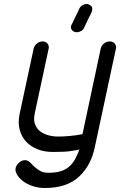

<svg xmlns="http://www.w3.org/2000/svg" viewBox="-20 -760 600 959"><path d="M375 -714Q380 -727 391 -733.5Q402 -740 413 -740Q422 -740 433 -732.5Q444 -725 440 -707Q439 -704 438 -700.5Q437 -697 433 -689L421 -666L401 -623Q396 -611 385 -605Q374 -599 363 -599Q350 -599 341 -608Q332 -617 335 -631Q335 -632 336 -633Q337 -634 337 -635ZM454 -27Q435 67 374 123Q313 179 205 179Q169 179 140 168.5Q111 158 92 142.5Q73 127 64 110Q55 93 58 80Q61 65 75 52.5Q89 40 104 40Q118 40 129 50L151 72Q163 83 179.5 93Q196 103 221 103Q257 103 282 95.5Q307 88 324 73.5Q341 59 352.5 39.5Q364 20 373 -4Q373 -6 375 -9.5Q377 -13 378 -15Q376 -13 373.5 -12.5Q371 -12 367 -11Q326 -3 296 -2Q266 -1 243 -1Q202 -1 167.5 -14.5Q133 -28 110 -53Q87 -78 78 -113Q69 -148 78 -191L148 -517Q151 -531 163.5 -542Q176 -553 193 -553Q209 -553 217.5 -542Q226 -531 223 -517L153 -191Q147 -161 155 -139.5Q163 -118 180 -104.5Q197 -91 221 -84.5Q245 -78 271 -78Q297 -78 330 -81Q363 -84 392 -90L483 -517Q486 -531 498.5 -542Q511 -553 528 -553Q545 -553 553.5 -542Q562 -531 559 -517Z"/></svg>

Font: VDS Compensated
Style: Light Italic
Weight: 300
Italic angle: -12°
Designer: artmaker
Foundry: artmaker
Version: Version 1.000 2012 initial release